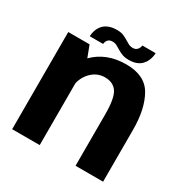

<svg xmlns="http://www.w3.org/2000/svg" viewBox="-166 -873 986 1014"><g transform="rotate(30 326.5 -365.5)"><path d="M43 0H211V-492.5L173 -592.5H43ZM429.5 0H597.5V-316.5Q597.5 -442.5 553.5 -520.2Q509.5 -598 395 -598Q274 -598 199 -521.8Q124 -445.5 124 -367L205.5 -329Q205.5 -397 242.2 -439.8Q279 -482.5 331.5 -482.5Q381.5 -482.5 405.5 -447.5Q429.5 -412.5 429.5 -314ZM392 -624.5Q419.5 -624.5 438.5 -632Q457.5 -639.5 469.2 -651.8Q481 -664 487.2 -678Q493.5 -692 496 -704.8Q498.5 -717.5 498.5 -726.5H417.5Q417 -719.5 413.2 -711Q409.5 -702.5 401.2 -696.2Q393 -690 379.5 -690Q365 -690 352.8 -696.2Q340.5 -702.5 328 -710.5Q315.5 -718.5 300 -724.8Q284.5 -731 262 -731Q233.5 -731 214 -723.5Q194.5 -716 182.2 -704Q170 -692 163.8 -678.2Q157.5 -664.5 155 -651.8Q152.5 -639 152.5 -630H234Q234 -637 237.5 -645.5Q241 -654 249.2 -660Q257.5 -666 272 -666Q286 -666 298 -659.8Q310 -653.5 323 -645.2Q336 -637 352.5 -630.8Q369 -624.5 392 -624.5Z"/></g></svg>

Font: Anybody UltraCondensed Thin
Style: Bold
Weight: 700
Version: Version 1.111